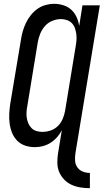

<svg xmlns="http://www.w3.org/2000/svg" viewBox="-20 -763 543 1006"><path d="M451 223Q426 223 401 219Q376 215 354.5 205Q333 195 316.5 178Q300 161 290.5 139Q281 117 280.5 91.5Q280 66 284 41L304 -81Q294 -61 279 -44Q264 -27 245 -15Q226 -3 205 2.5Q184 8 163 8Q136 8 112 0Q88 -8 70.5 -25.5Q53 -43 43.5 -66.5Q34 -90 30.5 -115.5Q27 -141 28.5 -167.5Q30 -194 34 -221L90 -556Q93 -578 99.5 -600Q106 -622 116 -643Q126 -664 141 -683Q156 -702 175.5 -716Q195 -730 218 -736.5Q241 -743 263 -743Q288 -743 312 -735.5Q336 -728 353.5 -712Q371 -696 381 -674Q391 -652 395 -627L412 -735H503L375 41Q372 61 373.5 80Q375 99 385.5 114Q396 129 413.5 136Q431 143 451 143ZM201 -72Q223 -72 244.5 -79Q266 -86 282.5 -102Q299 -118 308 -139Q317 -160 321 -182L376 -517Q379 -533 380.5 -550Q382 -567 380 -583Q378 -599 373 -614Q368 -629 357.5 -640.5Q347 -652 331.5 -657.5Q316 -663 300 -663Q277 -663 254.5 -654Q232 -645 216 -627Q200 -609 191 -587Q182 -565 178 -542L123 -207Q120 -192 119 -176Q118 -160 120.5 -144.5Q123 -129 129 -115.5Q135 -102 145.5 -91.5Q156 -81 171 -76.5Q186 -72 201 -72Z"/></svg>

Font: Iosevka Term Curly Md Obl
Style: Regular
Weight: 500
Italic angle: -9°
Designer: Belleve Invis
Foundry: Belleve Invis
Version: Version 32.3.0